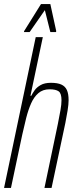

<svg xmlns="http://www.w3.org/2000/svg" viewBox="-20 -926 368 946"><path d="M0 0 156 -743H191L130 -454H134Q140 -466 150.5 -481Q161 -496 180.5 -507Q200 -518 231 -518Q263 -518 282 -509.5Q301 -501 309.5 -482.5Q318 -464 318 -432Q318 -412 313 -381Q308 -350 302 -320L234 0H199L265 -315Q273 -355 278 -383.5Q283 -412 283 -432Q283 -466 269 -476Q255 -486 224 -486Q191 -486 169 -467Q147 -448 133 -416Q119 -384 109 -344.5Q99 -305 90 -264L34 0ZM98 -768 99 -773 182 -906H228L257 -773L256 -768H228L201 -876L126 -768Z"/></svg>

Font: Saira UltraCondensed Thin
Style: Italic
Weight: 250
Width: 1
Italic angle: -12°
Designer: Hector Gatti with collaboration of the Omnibus-Type team
Foundry: Omnibus-Type
Version: Version 1.101